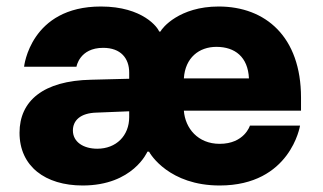

<svg xmlns="http://www.w3.org/2000/svg" viewBox="-20 -560 993 590"><path d="M234 10C389 10 433 -94 433 -94H438C442 -86 500 10 655 10C873 10 902 -174 902 -174H748C748 -174 731 -118 655 -118C588 -118 549 -166 545 -220H905V-260C905 -447 796 -540 652 -540C531 -540 478 -474 473 -463H469C466 -474 420 -540 290 -540C73 -540 54 -355 54 -355H215C215 -355 224 -413 297 -413C351 -413 377 -381 377 -337V-318L260 -315C113 -312 40 -250 40 -152C40 -49 119 10 234 10ZM545 -319C549 -383 592 -416 645 -416C702 -416 742 -385 745 -319ZM279 -103C236 -103 204 -124 204 -159C204 -189 226 -213 278 -214L377 -218V-200C377 -143 337 -103 279 -103Z"/></svg>

Font: Be Vietnam Pro ExtraBold
Style: Regular
Weight: 800
Designer: Lam Bao, Tony Le, Vietanh Nguyen
Foundry: Yellow Type Foundry
Version: Version 1.002